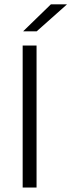

<svg xmlns="http://www.w3.org/2000/svg" viewBox="-20 -844 320 864"><path d="M144.5 0H82V-639H144.5ZM209 -824.5H280.5V-823.5L145 -703H85V-704Z"/></svg>

Font: Anek Latin Medium Light
Style: Regular
Weight: 300
Version: Version 1.003